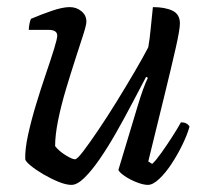

<svg xmlns="http://www.w3.org/2000/svg" viewBox="-20 -520 584 540"><path d="M181 0Q166 0 145 -8.5Q124 -17 102.5 -29.5Q81 -42 66.5 -54Q52 -66 51 -72Q50 -100 59 -141Q68 -182 81.5 -226.5Q95 -271 109 -312Q123 -353 132 -382Q141 -411 141 -420Q141 -436 116 -436H61Q61 -444 63 -453.5Q65 -463 67 -467Q95 -479 125.5 -489.5Q156 -500 176 -500Q195 -500 209 -488.5Q223 -477 223 -459Q223 -450 214 -422Q205 -394 192 -354Q179 -314 165.5 -269Q152 -224 143.5 -182Q135 -140 135 -109Q146 -95 164.5 -83.5Q183 -72 191 -72Q197 -72 214.5 -95Q232 -118 257 -155Q282 -192 308.5 -235Q335 -278 358.5 -318Q382 -358 397 -387Q401 -409 404 -441Q407 -473 410 -500Q444 -500 465 -490Q486 -480 486 -454Q486 -437 474 -384Q462 -331 442 -249.5Q422 -168 397 -66L408 -59Q418 -68 433 -89Q448 -110 463.5 -134Q479 -158 489 -176Q506 -176 513 -164Q507 -142 493.5 -114Q480 -86 463 -60Q446 -34 428 -17Q410 0 396 0Q383 0 364 -7.5Q345 -15 330.5 -25Q316 -35 313 -42L366 -218Q384 -278 396 -301L391 -304Q373 -270 351.5 -229Q330 -188 307 -147.5Q284 -107 261 -73.5Q238 -40 217.5 -20Q197 0 181 0Z"/></svg>

Font: Texturina Light
Style: Italic
Weight: 300
Italic angle: -11°
Designer: Guillermo Torres Carreño
Foundry: Omnibus-Type
Version: Version 1.002; ttfautohint (v1.8.3)